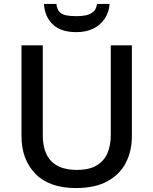

<svg xmlns="http://www.w3.org/2000/svg" viewBox="-20 -944 778 974"><path d="M649 -252Q649 -178 618.5 -118.5Q588 -59 525 -24.5Q462 10 366 10Q230 10 159.5 -62.5Q89 -135 89 -254V-714H197V-259Q197 -171 240 -126.5Q283 -82 371 -82Q431 -82 469 -104Q507 -126 524.5 -165.5Q542 -205 542 -260V-714H649ZM536 -924Q533 -882 511.5 -849.5Q490 -817 453.5 -799Q417 -781 367 -781Q289 -781 248 -820Q207 -859 203 -924H266Q269 -897 282 -883.5Q295 -870 317 -866Q339 -862 369 -862Q394 -862 416 -866.5Q438 -871 453.5 -884.5Q469 -898 472 -924Z"/></svg>

Font: Noto Sans Thai Medium
Style: Regular
Weight: 500
Designer: Monotype Design Team
Foundry: Monotype Imaging Inc.
Version: Version 2.001